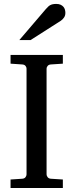

<svg xmlns="http://www.w3.org/2000/svg" viewBox="-20 -948 370 968"><path d="M33.2 0V-43L92.8 -46.9Q103.5 -47.9 108.6 -54.7Q113.8 -61.5 113.8 -68.8V-602.1Q113.8 -609.4 108.6 -615.7Q103.5 -622.1 92.8 -623L33.2 -627V-670.9H296.9V-627L235.8 -623Q225.6 -622.1 220.2 -615.7Q214.8 -609.4 214.8 -602.1V-68.8Q214.8 -61.5 220.2 -54.7Q225.6 -47.9 235.8 -46.9L296.9 -43V0ZM309.6 -883.3Q309.6 -869.6 303 -859.9Q296.4 -850.1 286.6 -843.3L134.3 -746.1H77.6L210.4 -901.4Q216.3 -907.7 221.2 -912.8Q226.1 -918 231.9 -921.4Q237.8 -924.8 245.4 -926.5Q252.9 -928.2 263.7 -928.2Q276.9 -928.2 285.6 -924.1Q294.4 -919.9 299.8 -913.6Q305.2 -907.2 307.4 -899.2Q309.6 -891.1 309.6 -883.3Z"/></svg>

Font: BabelStone Ogham Bound
Style: Regular
Weight: 400
Designer: Andrew West
Foundry: BabelStone
Version: Version 2.02 March 14, 2022